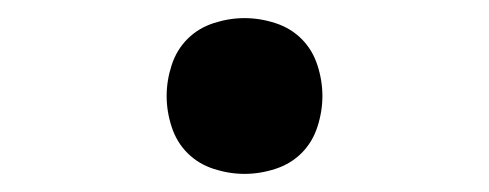

<svg xmlns="http://www.w3.org/2000/svg" viewBox="-20 -446 540 212"><path d="M250 -254Q233 -254 216 -259.5Q199 -265 187 -277Q175 -289 169.5 -306Q164 -323 164 -340Q164 -357 169.5 -374Q175 -391 187 -403Q199 -415 216 -420.5Q233 -426 250 -426Q267 -426 284 -420.5Q301 -415 313 -403Q325 -391 330.5 -374Q336 -357 336 -340Q336 -323 330.5 -306Q325 -289 313 -277Q301 -265 284 -259.5Q267 -254 250 -254Z"/></svg>

Font: Iosevka Slab Medium
Style: Regular
Weight: 500
Monospace: yes
Designer: Belleve Invis
Foundry: Belleve Invis
Version: Version 11.1.1; ttfautohint (v1.8.3)